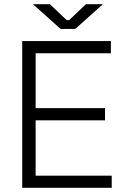

<svg xmlns="http://www.w3.org/2000/svg" viewBox="-20 -896 607 916"><path d="M86 0V-700H509V-642H150V-380H481V-322H150V-58H513V0ZM269 -758 137 -876H218L298 -800H310L390 -876H471L339 -758Z"/></svg>

Font: Space Grotesk Light
Style: Regular
Weight: 300
Designer: Florian Karsten
Foundry: Florian Karsten
Version: Version 2.000